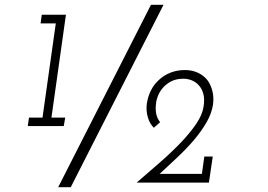

<svg xmlns="http://www.w3.org/2000/svg" viewBox="-20 -756 1109 795"><path d="M100 -269 95 -234H244L250 -269H193L253 -695H153L148 -659H211L156 -269ZM641 -36Q679 -71 716 -106Q753 -141 783 -176Q814 -213 835 -249Q856 -285 862 -323Q866 -353 859.5 -379Q853 -405 839 -424Q824 -443 800 -454.5Q776 -466 746 -466Q713 -466 685.5 -455Q658 -444 638 -425Q617 -406 604.5 -380.5Q592 -355 588 -327Q584 -299 592 -271Q600 -243 617 -227L643 -250Q631 -265 627 -284Q623 -303 626 -327Q627 -341 634 -359Q641 -377 655 -393Q669 -409 689.5 -419.5Q710 -430 740 -430Q756 -430 772.5 -424Q789 -418 802 -404Q815 -391 821.5 -369Q828 -347 823 -315Q818 -281 793 -244Q768 -207 731 -168Q693 -128 645 -86Q597 -44 546 0H845L861 -108H826L816 -36ZM221 19H273Q370 -171 465 -358.5Q560 -546 657 -736H605Q508 -546 413 -358.5Q318 -171 221 19Z"/></svg>

Font: Josefin Slab Medium
Style: Italic
Weight: 500
Italic angle: -12°
Version: Version 2.000